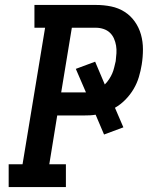

<svg xmlns="http://www.w3.org/2000/svg" viewBox="-20 -755 640 775"><path d="M15 0V-92H71L162 -643H119V-735H368Q399 -735 428.5 -729Q458 -723 482.5 -707.5Q507 -692 524 -668Q541 -644 549 -615.5Q557 -587 557 -556Q557 -525 552 -494Q548 -469 540.5 -444Q533 -419 519.5 -396Q506 -373 486.5 -353Q467 -333 444 -320L478 -241L400 -212L366 -292Q354 -290 343 -289.5Q332 -289 321 -289H211L179 -92H246V0ZM321 -382Q322 -382 323.5 -382Q325 -382 327 -382L286 -477L364 -506L403 -414Q413 -424 420.5 -435.5Q428 -447 433 -458.5Q438 -470 441 -483Q444 -496 447 -508Q449 -524 450 -540Q451 -556 448.5 -571Q446 -586 440 -599.5Q434 -613 423.5 -623Q413 -633 398 -638Q383 -643 368 -643H270L227 -382Z"/></svg>

Font: Iosevka Curly Slab SmBdExObl
Style: Regular
Weight: 600
Width: 7
Italic angle: -9°
Monospace: yes
Designer: Belleve Invis
Foundry: Belleve Invis
Version: Version 11.1.0; ttfautohint (v1.8.3)